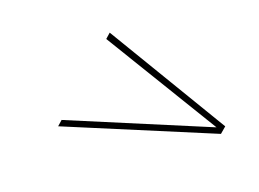

<svg xmlns="http://www.w3.org/2000/svg" viewBox="-58 -617 725 538"><g transform="rotate(20 304.5 -348.0)"><path d="M149 -220 564 -349 189 -476 192 -496 586 -360 582 -336 146 -200Z"/></g></svg>

Font: Exo Thin
Style: Italic
Weight: 250
Italic angle: -9°
Designer: Natanael Gama
Foundry: Natanael Gama
Version: Version 1.500; ttfautohint (v1.6)